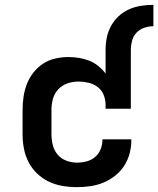

<svg xmlns="http://www.w3.org/2000/svg" viewBox="-20 -763 652 791"><path d="M415 -557Q415 -583 420 -608Q425 -633 437.5 -656Q450 -679 469 -696.5Q488 -714 511.5 -724.5Q535 -735 560.5 -739Q586 -743 612 -743V-655Q593 -655 574 -648.5Q555 -642 542 -628Q529 -614 524 -595Q519 -576 519 -557ZM297 8Q267 8 237.5 3Q208 -2 181.5 -14.5Q155 -27 133 -48Q111 -69 97.5 -95.5Q84 -122 78.5 -151Q73 -180 73 -210V-310Q73 -337 77 -364.5Q81 -392 91 -417.5Q101 -443 118 -464.5Q135 -486 158 -501Q181 -516 208 -522Q235 -528 262 -528Q284 -528 305.5 -524.5Q327 -521 347.5 -513Q368 -505 385 -491Q402 -477 415 -460V-557H519V-315H415V-331Q415 -352 407 -372Q399 -392 382.5 -404.5Q366 -417 345 -422Q324 -427 304 -427Q280 -427 258 -419.5Q236 -412 220 -395Q204 -378 198 -355.5Q192 -333 192 -310V-210Q192 -188 197.5 -165.5Q203 -143 217.5 -126Q232 -109 253.5 -101Q275 -93 297 -93Q317 -93 336.5 -98Q356 -103 371.5 -116Q387 -129 394.5 -148Q402 -167 402 -187V-189H521V-184Q521 -156 513.5 -129Q506 -102 491 -79Q476 -56 453.5 -38.5Q431 -21 405.5 -10.5Q380 0 352.5 4Q325 8 297 8Z"/></svg>

Font: R Plex Mono
Style: Bold
Weight: 700
Monospace: yes
Designer: Belleve Invis
Foundry: Belleve Invis
Version: Version 31.8.0